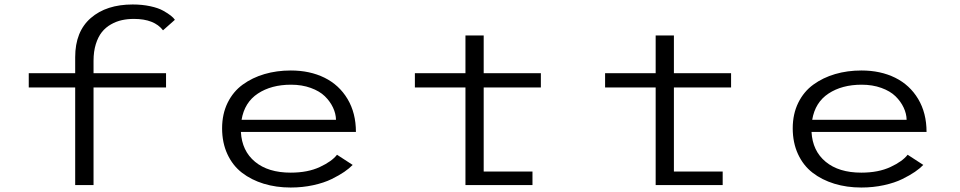

<svg xmlns="http://www.w3.org/2000/svg" viewBox="-20 -827 4290 858"><path d="M108.5 -500H316V-571.5Q316 -686 385.8 -746.5Q455.5 -807 573 -807Q615.5 -807 651.5 -799.2Q687.5 -791.5 709.2 -779.2Q731 -767 743.5 -757Q756 -747 761.5 -738.5L708.5 -691.5Q669.5 -742.5 578.5 -742.5Q550 -742.5 524.8 -737Q499.5 -731.5 475.8 -718Q452 -704.5 435.2 -683.5Q418.5 -662.5 408.2 -629.8Q398 -597 398 -555V-500H722V-436H398V0H316V-436H108.5Z M1556 -90Q1541 -74.5 1518.5 -59Q1496 -43.5 1462 -26.8Q1428 -10 1380 0.5Q1332 11 1279 11Q1214 11 1158.5 -6Q1103 -23 1061.2 -55.2Q1019.5 -87.5 996 -138.5Q972.5 -189.5 972.5 -253.5Q972.5 -317.5 997.2 -367.8Q1022 -418 1064.8 -449Q1107.5 -480 1162 -496Q1216.5 -512 1279.5 -512Q1364.5 -512 1430 -479.8Q1495.5 -447.5 1533 -384.8Q1570.5 -322 1570.5 -237.5H1056.5Q1061 -152.5 1119.8 -104Q1178.5 -55.5 1279 -55.5Q1355.5 -55.5 1409.5 -80.8Q1463.5 -106 1486 -135.5ZM1280.5 -448.5Q1192.5 -448.5 1132.5 -409Q1072.5 -369.5 1059.5 -291.5H1481.5Q1481 -319 1468.2 -346.2Q1455.5 -373.5 1431.8 -396.8Q1408 -420 1368.5 -434.2Q1329 -448.5 1280.5 -448.5Z M2141.5 -60.5H2359.5V0H2060V-436H1834V-500H2060V-668.5H2141.5V-500H2397V-436H2141.5Z M2991.5 -60.5H3209.5V0H2910V-436H2684V-500H2910V-668.5H2991.5V-500H3247V-436H2991.5Z M4106 -90Q4091 -74.5 4068.5 -59Q4046 -43.5 4012 -26.8Q3978 -10 3930 0.5Q3882 11 3829 11Q3764 11 3708.5 -6Q3653 -23 3611.2 -55.2Q3569.5 -87.5 3546 -138.5Q3522.5 -189.5 3522.5 -253.5Q3522.5 -317.5 3547.2 -367.8Q3572 -418 3614.8 -449Q3657.5 -480 3712 -496Q3766.5 -512 3829.5 -512Q3914.5 -512 3980 -479.8Q4045.5 -447.5 4083 -384.8Q4120.5 -322 4120.5 -237.5H3606.5Q3611 -152.5 3669.8 -104Q3728.5 -55.5 3829 -55.5Q3905.5 -55.5 3959.5 -80.8Q4013.5 -106 4036 -135.5ZM3830.5 -448.5Q3742.5 -448.5 3682.5 -409Q3622.5 -369.5 3609.5 -291.5H4031.5Q4031 -319 4018.2 -346.2Q4005.5 -373.5 3981.8 -396.8Q3958 -420 3918.5 -434.2Q3879 -448.5 3830.5 -448.5Z"/></svg>

Font: League Mono Wide Light
Style: Regular
Weight: 300
Width: 8
Designer: Tyler Finck
Foundry: The League of Moveable Type / Tyler Finck
Version: Version 2.210